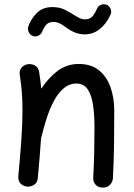

<svg xmlns="http://www.w3.org/2000/svg" viewBox="-20 -834 629 900"><path d="M65.9 -8.3Q75.7 -112.8 80.6 -186.3Q85.4 -259.8 85.4 -315.9Q85.4 -363.3 82.3 -402.6Q79.1 -441.9 72.8 -481.9Q69.3 -502.9 80.1 -515.9Q90.8 -528.8 106.4 -532.2Q124.5 -536.6 142.3 -527.8Q160.2 -519 163.6 -496.1Q169.9 -456.5 173.3 -418Q205.6 -467.8 249.3 -501Q293 -534.2 349.1 -534.2Q407.2 -534.2 444.1 -504.2Q481 -474.1 498.3 -424.3Q515.6 -374.5 515.6 -314.9Q515.6 -238.3 514.6 -159.9Q513.7 -81.5 509.3 0.5Q508.8 17.6 496.3 31.5Q483.9 45.4 462.4 45.4Q439.9 45.4 428 31.7Q416 18.1 417 0Q420.4 -65.4 421.6 -122.8Q422.9 -180.2 422.9 -236.3Q422.9 -297.4 415.8 -343.8Q408.7 -390.1 390.4 -416.3Q372.1 -442.4 338.4 -442.4Q304.7 -442.4 278.6 -420.2Q252.4 -397.9 232.7 -360.8Q212.9 -323.7 198.5 -278.8Q184.1 -233.9 173.3 -188.5Q172.9 -187 172.4 -185.5Q169.9 -146 166 -99.9Q162.1 -53.7 157.2 0.5Q155.3 22.5 139.4 32.5Q123.5 42.5 106 40.5Q89.4 38.6 76.7 26.4Q64 14.2 65.9 -8.3ZM135.3 -665Q121.6 -669.4 115 -682.6Q108.4 -695.8 112.3 -709Q124.5 -744.6 152.1 -772.7Q179.7 -800.8 225.6 -800.8Q259.3 -800.8 284.7 -788.1Q310.1 -775.4 331.1 -761.2Q343.8 -753.4 354.7 -748.3Q365.7 -743.2 377.9 -743.2Q403.3 -743.2 415.8 -760Q428.2 -776.9 434.6 -793Q439.9 -806.2 453.6 -811.5Q467.3 -816.9 480 -811.5Q492.7 -806.2 498.3 -792.5Q503.9 -778.8 498.5 -766.1Q480 -724.1 448.5 -698.5Q417 -672.9 377.9 -672.9Q354 -672.9 332 -681.4Q310.1 -689.9 288.6 -706.1Q274.9 -716.3 261.2 -723.6Q247.6 -731 229.5 -731Q205.6 -731 194.1 -715.1Q182.6 -699.2 178.7 -688Q174.3 -674.3 161.1 -667.5Q147.9 -660.6 135.3 -665Z"/></svg>

Font: Mikhak-DS1-FD Medium
Style: Regular
Weight: 500
Designer: Amin Abedi
Version: Version 3.2